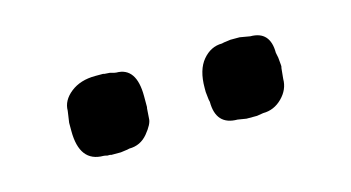

<svg xmlns="http://www.w3.org/2000/svg" viewBox="-32 -758 486 266"><g transform="rotate(-15 211.5 -625.5)"><path d="M168.5 -618.7 167.5 -604.5Q167.5 -596.7 157 -584Q146.5 -571.3 130.4 -571.3Q126.5 -570.3 125 -570.3L117.7 -569.3H104L102.5 -569.8H98.6Q94.7 -570.8 93.3 -570.8Q59.1 -570.8 59.1 -615.7V-627.4L61.5 -644Q61.5 -658.7 75.4 -669.7Q89.4 -680.7 110.8 -680.7H122.1L124 -680.2L131.3 -679.7Q138.2 -677.7 140.1 -677.7Q168.9 -677.7 168.9 -636.2V-620.6ZM362.8 -624.5 361.3 -609.4Q361.3 -594.2 349.6 -582.5Q337.9 -570.8 322.3 -570.8L313 -569.3H297.9L285.6 -571.3Q254.9 -571.3 254.9 -605Q253.9 -608.9 253.9 -610.4L252.9 -619.6V-625.5Q252.9 -651.4 264.4 -665Q275.9 -678.7 292 -678.7Q295.9 -679.7 297.4 -679.7L304.7 -680.7H317.9L332.5 -678.2Q360.8 -678.2 360.8 -647L362.3 -639.6L363.3 -628.4V-626.5Z"/></g></svg>

Font: Averia Gruesa Libre
Style: Regular
Weight: 400
Italic angle: -1.70001°
Version: Version 1.002